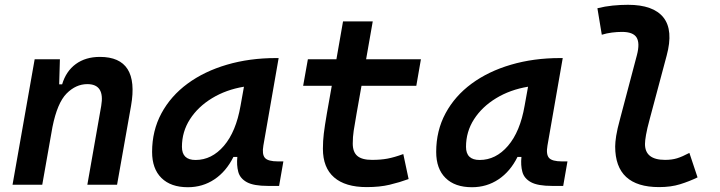

<svg xmlns="http://www.w3.org/2000/svg" viewBox="-20 -762 2970 792"><path d="M31.7 0 123 -517.6H227.1L224.1 -414.1H236.3Q252.4 -468.3 292.7 -497.8Q333 -527.3 392.1 -527.3Q556.2 -527.3 520.5 -325.2L462.9 0H340.3L397.5 -325.2Q413.1 -415 340.3 -415Q293 -415 254.6 -376.2Q216.3 -337.4 196.3 -237.8L154.3 0Z M754.9 10.3Q684.6 10.3 646 -27.8Q607.4 -65.9 607.4 -135.3Q607.4 -223.1 646 -294.7Q684.6 -366.2 753.7 -417Q822.8 -467.8 916 -495.1Q1009.3 -522.5 1118.2 -522.5H1129.4L1066.4 -161.6Q1060.1 -125.5 1072.8 -110.8Q1085.4 -96.2 1127 -96.2H1148.9L1131.3 4.9H1085.4Q1026.4 4.9 998.3 -10.5Q970.2 -25.9 962.9 -53Q955.6 -80.1 959 -114.7H942.9Q913.1 -54.7 864.5 -22.2Q815.9 10.3 754.9 10.3ZM786.6 -102.1Q853.5 -102.1 903.6 -160.4Q953.6 -218.8 972.2 -325.7L986.3 -404.3Q912.6 -392.1 854.7 -356.9Q796.9 -321.8 763.7 -270.3Q730.5 -218.8 730.5 -156.2Q730.5 -102.1 786.6 -102.1Z M1492.7 9.8Q1404.3 9.8 1358.2 -30.3Q1312 -70.3 1312 -148.4Q1312 -180.7 1315.7 -210.9Q1319.3 -241.2 1328.6 -295.4L1348.6 -408.2H1230.5L1250 -517.6H1367.7L1395 -673.8H1517.6L1490.2 -517.6H1716.3L1697.3 -408.2H1471.2L1451.2 -295.4Q1442.9 -248 1439 -222.7Q1435.1 -197.3 1435.1 -169.9Q1435.1 -134.8 1454.1 -118.7Q1473.1 -102.5 1514.6 -102.5Q1550.8 -102.5 1578.4 -107.7Q1606 -112.8 1643.6 -126.5L1665.5 -23.4Q1628.4 -9.8 1587.4 0Q1546.4 9.8 1492.7 9.8Z M1926.8 10.3Q1856.4 10.3 1817.9 -27.8Q1779.3 -65.9 1779.3 -135.3Q1779.3 -223.1 1817.9 -294.7Q1856.4 -366.2 1925.5 -417Q1994.6 -467.8 2087.9 -495.1Q2181.2 -522.5 2290 -522.5H2301.3L2238.3 -161.6Q2231.9 -125.5 2244.6 -110.8Q2257.3 -96.2 2298.8 -96.2H2320.8L2303.2 4.9H2257.3Q2198.2 4.9 2170.2 -10.5Q2142.1 -25.9 2134.8 -53Q2127.4 -80.1 2130.9 -114.7H2114.7Q2085 -54.7 2036.4 -22.2Q1987.8 10.3 1926.8 10.3ZM1958.5 -102.1Q2025.4 -102.1 2075.4 -160.4Q2125.5 -218.8 2144 -325.7L2158.2 -404.3Q2084.5 -392.1 2026.6 -356.9Q1968.8 -321.8 1935.5 -270.3Q1902.3 -218.8 1902.3 -156.2Q1902.3 -102.1 1958.5 -102.1Z M2698.7 9.8Q2517.6 9.8 2517.6 -157.7Q2517.6 -174.3 2521.7 -201.4Q2525.9 -228.5 2538.1 -272.9L2607.4 -535.2Q2620.1 -584 2606 -607.2Q2591.8 -630.4 2545.9 -630.4Q2525.4 -630.4 2504.2 -627.7Q2482.9 -625 2462.4 -618.7L2444.3 -728Q2475.6 -735.8 2507.3 -739Q2539.1 -742.2 2570.3 -742.2Q2675.3 -742.2 2716.8 -689.7Q2758.3 -637.2 2730 -532.7L2660.6 -272.9Q2648.9 -230 2644.8 -205.6Q2640.6 -181.2 2640.6 -168.5Q2640.1 -102.5 2723.6 -102.5Q2751.5 -102.5 2772.9 -109.1Q2794.4 -115.7 2823.7 -131.3L2857.4 -30.3Q2823.2 -13.7 2785.4 -2Q2747.6 9.8 2698.7 9.8Z"/></svg>

Font: Cascadia Mono NF SemiBold
Style: Italic
Weight: 600
Italic angle: -10°
Monospace: yes
Designer: Aaron Bell
Foundry: Saja Typeworks
Version: Version 2404.023; ttfautohint (v1.8.4)